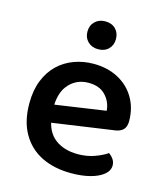

<svg xmlns="http://www.w3.org/2000/svg" viewBox="-106 -763 742 859"><g transform="rotate(15 265.5 -334.0)"><path d="M116 -175 111 -257 385 -297Q382 -338 354 -367.5Q326 -397 275 -397Q222 -397 187 -360Q152 -323 151 -254L154 -207Q162 -140 203.5 -108Q245 -76 310 -76Q352 -76 387.5 -89Q423 -102 444 -117Q457 -108 465.5 -95.5Q474 -83 474 -67Q474 -43 451.5 -24.5Q429 -6 390.5 4Q352 14 303 14Q225 14 166.5 -14.5Q108 -43 75 -100Q42 -157 42 -240Q42 -301 60.5 -347Q79 -393 111 -423.5Q143 -454 185.5 -469.5Q228 -485 275 -485Q340 -485 389.5 -458.5Q439 -432 466.5 -385Q494 -338 494 -278Q494 -251 480.5 -238Q467 -225 443 -222ZM342 -617Q342 -589 324 -571Q306 -553 276 -553Q247 -553 228.5 -571Q210 -589 210 -617Q210 -646 228.5 -664Q247 -682 276 -682Q306 -682 324 -664Q342 -646 342 -617Z"/></g></svg>

Font: BalooTamma2SemiBold
Style: Regular
Weight: 600
Designer: Divya Kowshik, Shuchita Grover and Ek Type
Foundry: Ek Type
Version: Version 1.700